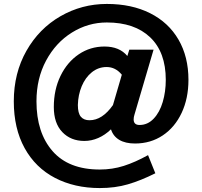

<svg xmlns="http://www.w3.org/2000/svg" viewBox="-20 -742 1026 974"><path d="M662 -160Q658 -148 658 -136Q658 -108 688 -108Q729 -108 759.5 -140Q790 -172 805.5 -224.5Q821 -277 821 -337Q821 -477 742 -552.5Q663 -628 522 -628Q427 -628 345 -577Q263 -526 214 -435Q165 -344 165 -228Q165 -69 246.5 24.5Q328 118 486 118Q550 118 608 99.5Q666 81 731 45L768 137Q694 174 629 193Q564 212 486 212Q358 212 259 160.5Q160 109 105 9.5Q50 -90 50 -228Q50 -371 114 -484Q178 -597 286.5 -659.5Q395 -722 522 -722Q648 -722 741.5 -675Q835 -628 885.5 -541Q936 -454 936 -337Q936 -243 901.5 -169.5Q867 -96 805.5 -55Q744 -14 665 -14Q616 -14 585 -32.5Q554 -51 543 -86Q513 -57 478.5 -42Q444 -27 408 -27Q339 -27 296 -72Q253 -117 253 -199Q253 -287 287 -357Q321 -427 379.5 -466.5Q438 -506 510 -506Q586 -506 626 -458L636 -490H759ZM553 -209 598 -363Q566 -402 521 -402Q479 -402 446 -375.5Q413 -349 394.5 -304.5Q376 -260 375 -209Q375 -168 390 -150Q405 -132 434 -132Q499 -132 553 -209Z"/></svg>

Font: Biryani ExtraBold
Style: Regular
Weight: 800
Designer: Dan Reynolds and Mathieu Reguer
Foundry: Dan Reynolds and Mathieu Reguer
Version: Version 1.004; ttfautohint (v1.1) -l 5 -r 5 -G 72 -x 0 -D la